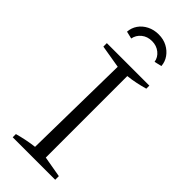

<svg xmlns="http://www.w3.org/2000/svg" viewBox="-275 -897 936 936"><g transform="rotate(45 192.5 -429.0)"><path d="M48 0V-22Q77 -30 104.5 -35.5Q132 -41 158 -44L167 -605L48 -625V-649H341V-628Q317 -621 289 -615Q261 -609 232 -606V-44L341 -25V0ZM197 -858Q230 -858 255.5 -844.5Q281 -831 297 -808.5Q313 -786 315 -758L277 -749Q273 -776 250.5 -794Q228 -812 197 -812Q165 -812 143 -794Q121 -776 116 -749L78 -758Q80 -786 95.5 -808.5Q111 -831 137.5 -844.5Q164 -858 197 -858Z"/></g></svg>

Font: Piazzolla 24pt Light
Style: Regular
Weight: 300
Designer: Juan Pablo del Peral
Foundry: Huerta Tipografica
Version: Version 2.005